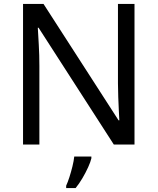

<svg xmlns="http://www.w3.org/2000/svg" viewBox="-20 -734 800 975"><path d="M663 0H558L176 -593H172Q174 -558 177 -506Q180 -454 180 -399V0H97V-714H201L582 -123H586Q585 -139 583.5 -171Q582 -203 580.5 -241Q579 -279 579 -311V-714H663ZM444 70Q440 88 427.5 115.5Q415 143 398.5 171Q382 199 364 221H316V209Q324 192 332.5 165.5Q341 139 348 110.5Q355 82 357 61H444Z"/></svg>

Font: Noto Sans Coptic
Style: Regular
Weight: 400
Designer: Monotype Design Team, Denis Moyogo Jacquerye
Foundry: Monotype Imaging Inc.
Version: Version 2.002; ttfautohint (v1.8.4.7-5d5b)